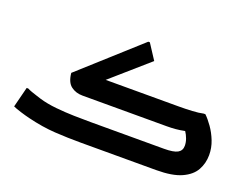

<svg xmlns="http://www.w3.org/2000/svg" viewBox="-116 -1017 1640 1260"><g transform="rotate(20 704.5 -387.0)"><path d="M737 -774 806 -668 549 -443H1060Q1107 -443 1153 -445.5Q1199 -448 1229 -455H1241Q1265 -432 1292 -394Q1319 -356 1337.5 -309Q1356 -262 1356 -211Q1356 -154 1329.5 -106Q1303 -58 1239 -29Q1175 0 1063 0H535Q444 0 354.5 -5.5Q265 -11 163 -36Q134 -43 98.5 -54Q63 -65 44 -74L80 -216H91Q102 -210 121.5 -203Q141 -196 160.5 -190Q180 -184 192 -180Q243 -165 307 -158.5Q371 -152 434.5 -150.5Q498 -149 549 -149H1063Q1130 -149 1157.5 -164.5Q1185 -180 1185 -214Q1185 -238 1176 -262.5Q1167 -287 1154 -306Q1119 -299 1090.5 -296.5Q1062 -294 1029 -294H441Q394 -294 360.5 -319.5Q327 -345 321 -409L726 -774Z"/></g></svg>

Font: Kufam
Style: Bold
Weight: 700
Designer: Wael Morcos, Artur Schmal
Foundry: Original Type
Version: Version 1.300; ttfautohint (v1.8.3)